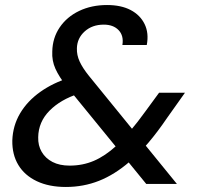

<svg xmlns="http://www.w3.org/2000/svg" viewBox="-20 -732 790 764"><path d="M562 0 247 -386Q215 -426 200.5 -458.5Q186 -491 188 -527Q189 -581 217.5 -623Q246 -665 295 -688.5Q344 -712 406 -712Q462 -712 500 -692Q538 -672 555.5 -636Q573 -600 564 -553H467Q473 -590 452 -612Q431 -634 393 -634Q347 -634 317 -607Q287 -580 286 -540Q285 -513 297 -487Q309 -461 334 -430L684 0ZM242 12Q175 12 126.5 -11Q78 -34 53 -75.5Q28 -117 29 -173Q31 -232 60 -281Q89 -330 140.5 -366.5Q192 -403 258 -423L299 -436L336 -373L293 -359Q221 -336 177 -291.5Q133 -247 132 -186Q131 -153 146 -127.5Q161 -102 189 -87.5Q217 -73 257 -73Q309 -73 353.5 -92Q398 -111 443 -152Q470 -178 498.5 -211.5Q527 -245 558 -288L613 -363H716L645 -263Q607 -207 570 -163.5Q533 -120 495 -88Q436 -37 374 -12.5Q312 12 242 12Z"/></svg>

Font: DM Sans 17pt Medium
Style: Italic
Weight: 500
Italic angle: -10°
Version: Version 4.004;gftools[0.9.30]